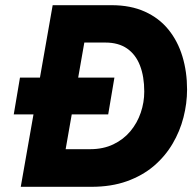

<svg xmlns="http://www.w3.org/2000/svg" viewBox="-20 -720 741 740"><path d="M33 -279 57 -421H421L397 -279ZM60 0 183 -700H410Q483.5 -700 538.2 -675.2Q593 -650.5 629 -606.2Q665 -562 683 -502.8Q701 -443.5 701 -375Q701 -321.5 687.2 -267.8Q673.5 -214 645 -165.8Q616.5 -117.5 572.8 -80.2Q529 -43 469 -21.5Q409 0 332 0ZM233 -145H327Q378 -145 417 -163.8Q456 -182.5 482.5 -214.2Q509 -246 522.5 -285.8Q536 -325.5 536 -367Q536 -425 519.5 -467.5Q503 -510 469.8 -533Q436.5 -556 386 -556H305Z"/></svg>

Font: Overpass Black
Style: Italic
Weight: 900
Italic angle: -10°
Designer: Delve Withrington, Dave Bailey, Thomas Jockin
Foundry: Delve Fonts LLC
Version: Version 4.000